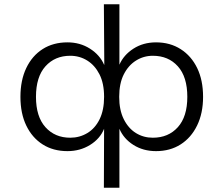

<svg xmlns="http://www.w3.org/2000/svg" viewBox="-20 -702 1049 902"><path d="M468 180 469 -97Q450 -50 403 -21Q356 8 297 8Q230 8 180.5 -23.5Q131 -55 103.5 -112Q76 -169 76 -247Q76 -325 103.5 -382.5Q131 -440 180.5 -471.5Q230 -503 297 -503Q356 -503 402.5 -473.5Q449 -444 469 -398H470L468 -682H541V-398Q561 -444 607 -473.5Q653 -503 713 -503Q779 -503 829 -471Q879 -439 906.5 -382Q934 -325 934 -247Q934 -170 906 -112.5Q878 -55 828.5 -23.5Q779 8 713 8Q653 8 607 -21Q561 -50 541 -97V180ZM310 -55Q354 -55 390.5 -77Q427 -99 448 -142Q469 -185 469 -247Q469 -310 447.5 -352.5Q426 -395 390 -417.5Q354 -440 310 -440Q238 -440 193.5 -390.5Q149 -341 149 -247Q149 -154 193.5 -104.5Q238 -55 310 -55ZM698 -55Q771 -55 815.5 -104.5Q860 -154 860 -247Q860 -341 815.5 -390.5Q771 -440 698 -440Q655 -440 619 -417.5Q583 -395 561.5 -352.5Q540 -310 540 -247Q540 -185 561.5 -142Q583 -99 618.5 -77Q654 -55 698 -55Z"/></svg>

Font: Nunito Sans 7pt SemiExpanded Light
Style: Regular
Weight: 300
Width: 6
Designer: Vernon Adams
Foundry: Vernon Adams
Version: Version 3.101;gftools[0.9.27]